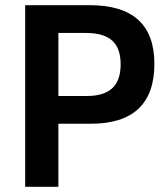

<svg xmlns="http://www.w3.org/2000/svg" viewBox="-20 -720 636 740"><path d="M205 0H77V-700H326Q575 -700 575 -474Q575 -243 329 -243H205ZM205 -593V-350H314Q380 -350 412.5 -379.8Q445 -409.5 445 -472Q445 -534.5 412 -563.8Q379 -593 311 -593Z"/></svg>

Font: Cabin
Style: Bold
Weight: 700
Designer: Pablo Impallari
Foundry: Pablo Impallari. http://www.impallari.com Igino Marini. http://www.ikern.com
Version: Version 3.001;hotconv 1.0.109;makeotfexe 2.5.65596